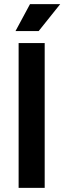

<svg xmlns="http://www.w3.org/2000/svg" viewBox="-20 -908 311 928"><path d="M196 0H70V-700H196ZM167 -758H55L125 -888H271Z"/></svg>

Font: Space Grotesk Variable Light
Style: Regular
Weight: 300
Designer: Florian Karsten
Foundry: Florian Karsten
Version: Version 2.000